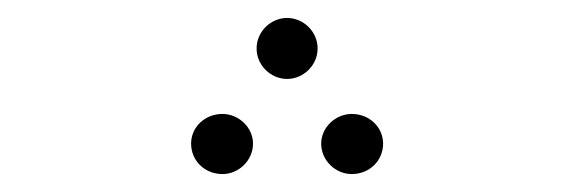

<svg xmlns="http://www.w3.org/2000/svg" viewBox="-20 -793 640 214"><path d="M300 -705C318 -705 334 -720 334 -739C334 -758 318 -773 300 -773C282 -773 266 -758 266 -739C266 -720 282 -705 300 -705ZM228 -599C246 -599 262 -614 262 -633C262 -651 246 -666 228 -666C208 -666 193 -651 193 -633C193 -614 208 -599 228 -599ZM372 -599C392 -599 407 -614 407 -633C407 -651 392 -666 372 -666C354 -666 338 -651 338 -633C338 -614 354 -599 372 -599Z"/></svg>

Font: FiraGO Light
Style: Regular
Weight: 300
Designer: bBox Type
Foundry: bBox Type GmbH
Version: Version 1.001;PS 001.001;hotconv 1.0.88;makeotf.lib2.5.64775